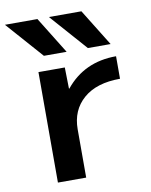

<svg xmlns="http://www.w3.org/2000/svg" viewBox="-131 -826 702 890"><g transform="rotate(-10 219.5 -381.5)"><path d="M69 -520H193L195 -420H197Q286 -530 436 -530V-424Q325 -424 263.5 -370.5Q202 -317 202 -227V0H69ZM107 -763 214 -590H107L-46 -763ZM314 -763 421 -590H314L161 -763Z"/></g></svg>

Font: M PLUS 1p
Style: Bold
Weight: 700
Version: Version 1.062